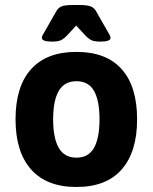

<svg xmlns="http://www.w3.org/2000/svg" viewBox="-20 -738 609 766"><path d="M285 8Q166 8 104 -62Q42 -132 42 -262Q42 -393 104 -462Q166 -531 285 -531Q404 -531 465.5 -462Q527 -393 527 -262Q527 -132 465.5 -62Q404 8 285 8ZM285 -109Q333 -109 355 -148Q377 -187 377 -262Q377 -337 355 -375.5Q333 -414 285 -414Q237 -414 214.5 -375.5Q192 -337 192 -262Q192 -187 214.5 -148Q237 -109 285 -109ZM188 -572Q147 -572 147 -587Q147 -592 150.5 -598.5Q154 -605 160 -615L204 -692Q212 -707 225.5 -712.5Q239 -718 270 -718H298Q329 -718 343 -712Q357 -706 364 -692L408 -615Q414 -605 417.5 -598.5Q421 -592 421 -587Q421 -572 380 -572Q354 -572 342 -579Q330 -586 320 -597L284 -636L248 -597Q238 -586 226 -579Q214 -572 188 -572Z"/></svg>

Font: Asap
Style: Regular
Weight: 400
Designer: Pablo Cosgaya
Foundry: Omnibus-Type
Version: Version 3.001